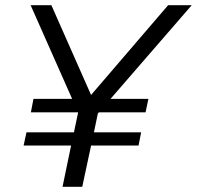

<svg xmlns="http://www.w3.org/2000/svg" viewBox="-20 -720 759 740"><path d="M221 0 254 -159H71L82 -210H265L281 -286V-287H99L109 -339H258L98 -700H178L331 -354L628 -700H719L406 -339H552L541 -287H361L357 -282L342 -210H524L514 -159H331L297 0Z"/></svg>

Font: Red Hat Display
Style: Italic
Weight: 400
Italic angle: -12°
Designer: Pentagram / MCKL
Foundry: Pentagram / MCKL
Version: Version 1.003; Red Hat Display Italic